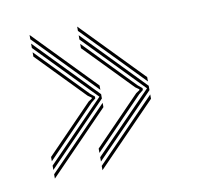

<svg xmlns="http://www.w3.org/2000/svg" viewBox="-49 -528 465 437"><g transform="rotate(-10 183.5 -309.0)"><path d="M155 -163V-173L287.2 -309L155 -445V-455L292 -314V-304ZM155 -143V-153L292 -294V-284ZM155 -183V-193L261.2 -302.5L269.5 -308V-310L261.2 -315.8L155 -425V-435L267.5 -319.2L277.2 -311.2V-306.8L267.5 -299ZM292 -324 155 -465V-475L292 -334ZM45 -163V-173L177.2 -309L45 -445V-455L182 -314V-304ZM45 -143V-153L182 -294V-284ZM45 -183V-193L151.2 -302.5L159.5 -308V-310L151.2 -315.8L45 -425V-435L157.5 -319.2L167.2 -311.2V-306.8L157.5 -299ZM182 -324 45 -465V-475L182 -334Z"/></g></svg>

Font: Big Shoulders Inline Text SC Thin
Style: Regular
Weight: 100
Designer: Patric King
Foundry: XO Type Co
Version: Version 2.002